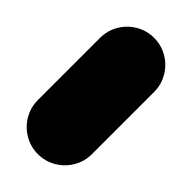

<svg xmlns="http://www.w3.org/2000/svg" viewBox="-151 -466 502 502"><g transform="rotate(45 100.0 -215.0)"><path d="M0 -100H200V-330H0ZM100 -200Q73 -200 50 -186.5Q27 -173 13.5 -150Q0 -127 0 -100Q0 -73 13.5 -50Q27 -27 50 -13.5Q73 0 100 0Q127 0 150 -13.5Q173 -27 186.5 -50Q200 -73 200 -100Q200 -127 186.5 -150Q173 -173 150 -186.5Q127 -200 100 -200ZM100 -430Q73 -430 50 -416.5Q27 -403 13.5 -380Q0 -357 0 -330Q0 -303 13.5 -280Q27 -257 50 -243.5Q73 -230 100 -230Q127 -230 150 -243.5Q173 -257 186.5 -280Q200 -303 200 -330Q200 -357 186.5 -380Q173 -403 150 -416.5Q127 -430 100 -430Z"/></g></svg>

Font: Wavefont ExtraBold
Style: Regular
Weight: 800
Monospace: yes
Version: Version 3.005;gftools[0.9.33]